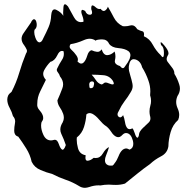

<svg xmlns="http://www.w3.org/2000/svg" viewBox="-20 -859 880 903"><path d="M351.1 15.6Q321.8 -2.4 288.6 -13.7Q255.9 -24.9 225.1 -41Q198.2 -47.4 170.4 -59.6Q142.1 -71.3 128.9 -98.1Q122.1 -130.9 103.5 -160.6Q85 -190.4 65.9 -216.3Q55.2 -219.7 51.3 -226.6Q46.9 -233.4 46.9 -242.7Q46.9 -242.7 46.9 -246.1Q46.9 -260.7 50.3 -278.8Q51.3 -283.2 51.3 -287.6Q51.3 -301.8 41 -313Q36.1 -332 25.4 -351.6Q14.6 -371.1 14.2 -389.6Q14.2 -390.1 14.2 -390.6Q14.2 -399.9 18.1 -409.2Q22.5 -418.5 34.2 -426.8Q56.6 -469.7 70.3 -516.1Q84 -562.5 102.1 -606.9Q109.9 -617.7 105 -627Q100.6 -636.2 94.2 -645.5Q81.5 -661.1 81.5 -676.8Q81.5 -689.5 90.3 -702.1Q109.9 -730 125.5 -752.9Q128.9 -761.2 132.8 -764.6Q136.2 -768.1 139.2 -768.6Q149.4 -769 152.3 -749.5Q152.8 -745.6 152.8 -741.7Q152.8 -727.5 142.6 -719.2Q141.1 -714.4 141.1 -708Q141.1 -696.8 146 -683.1Q153.3 -661.6 164.1 -659.7Q168.9 -659.2 174.3 -663.6Q179.2 -668 184.1 -680.2Q197.3 -705.6 208.5 -731.4Q219.7 -757.8 220.7 -787.1Q223.1 -814.9 236.8 -814.9Q240.7 -814.9 245.1 -812.5Q266.6 -802.2 277.8 -784.7Q276.9 -790.5 276.9 -798.8Q276.9 -809.6 278.3 -824.2Q279.3 -838.9 285.6 -838.9Q291 -838.9 299.8 -828.6Q311.5 -808.1 327.6 -778.3Q340.3 -754.9 360.8 -754.9Q366.2 -754.9 372.1 -756.3Q374.5 -765.1 367.2 -785.2Q359.4 -804.7 364.3 -811Q365.7 -813 369.6 -812.5Q373.5 -811.5 380.4 -807.6Q387.7 -789.6 402.3 -789.6Q402.3 -789.6 403.8 -789.6Q413.1 -790.5 413.1 -799.8Q413.1 -806.2 409.2 -815.9Q408.7 -825.2 410.2 -829.1Q411.1 -833 413.6 -833.5Q419.4 -834.5 430.7 -824.2Q441.9 -814 453.1 -817.4Q464.8 -802.2 474.6 -809.6Q484.4 -816.9 487.3 -827.6Q501.5 -803.7 515.6 -776.4Q529.8 -749 557.6 -735.8Q562.5 -735.4 566.9 -735.4Q580.1 -735.4 593.3 -739.3Q596.7 -740.2 600.1 -740.2Q614.3 -740.2 625.5 -721.7Q639.2 -713.9 649.4 -711.9Q660.2 -709.5 656.7 -688.5Q683.6 -677.2 698.7 -648.4Q713.9 -620.1 735.8 -599.6Q742.2 -590.3 745.6 -590.3Q751 -590.3 751 -610.4Q751 -638.7 737.8 -646.5Q735.4 -654.3 735.4 -657.7Q735.4 -660.2 736.8 -660.2Q740.7 -660.2 753.9 -644Q772.5 -621.6 772.5 -608.4Q772.5 -603 769.5 -599.1Q763.7 -589.4 763.7 -581.5Q763.7 -575.2 767.6 -569.3Q776.4 -557.6 786.6 -544.4Q792 -538.1 796.4 -529.8Q800.3 -522 800.3 -511.7Q814.5 -489.3 823.2 -460.9Q826.2 -451.7 826.2 -442.4Q826.2 -424.3 814.9 -407.7Q808.6 -393.6 808.6 -379.4Q808.6 -364.7 815.4 -349.6Q822.8 -333.5 822.8 -318.4Q822.8 -306.2 817.9 -294.9Q792.5 -272.5 782.7 -238.3Q772.5 -203.6 772 -170.9Q767.1 -138.7 736.8 -123.5Q707 -107.9 685.5 -87.4Q654.8 -65.9 626 -42.5Q597.2 -18.6 567.9 4.4Q547.4 10.7 525.4 10.7Q518.1 10.7 510.7 10.3Q501.5 9.3 492.2 9.3Q471.7 9.3 452.1 13.2Q447.8 12.7 443.4 12.7Q422.4 12.7 399.9 20.5Q389.6 23.9 379.9 24.4Q364.3 24.4 351.1 15.6ZM519 -91.3Q529.8 -104.5 537.6 -124.5Q544.9 -144 556.6 -154.3Q563 -159.7 570.8 -160.6Q578.6 -161.6 589.8 -155.3Q606.9 -162.6 606.9 -182.1Q606.9 -189 605 -197.3Q596.7 -229 577.1 -232.9Q571.8 -233.9 566.9 -232.4Q561.5 -230.5 556.6 -225.6Q549.3 -217.3 542.5 -214.8Q536.1 -212.9 529.8 -214.8Q515.1 -219.7 502.9 -239.3Q490.2 -258.3 477.5 -266.6Q463.9 -275.4 446.8 -295.9Q430.2 -315.9 413.6 -324.2Q406.2 -327.6 399.4 -327.1Q392.6 -326.7 386.2 -320.8Q384.3 -291 375 -261.7Q365.7 -231.9 341.3 -212.4Q340.8 -208 340.8 -202.6Q340.8 -184.1 346.7 -162.1Q354.5 -133.8 382.8 -128.9Q381.8 -122.6 381.8 -117.7Q381.8 -103 391.1 -103Q391.6 -103 392.1 -103Q406.2 -104 420.4 -116.7Q425.3 -115.7 429.7 -115.7Q451.2 -115.7 463.4 -136.7Q478.5 -162.1 492.7 -167Q488.3 -151.4 479 -128.4Q473.6 -115.2 473.6 -105Q473.6 -97.7 476.6 -91.8Q480 -85.9 487.3 -82.5Q494.6 -79.1 508.3 -80.1Q511.7 -81.5 514.6 -85Q517.1 -87.9 519 -91.3ZM289.6 -176.8Q280.3 -204.6 268.1 -230Q263.7 -239.7 263.7 -250Q263.7 -266.1 274.9 -283.7Q280.3 -294.9 280.3 -304.7Q280.3 -314.5 277.3 -323.2Q271.5 -339.8 261.2 -354.5Q251 -369.6 250 -387.2Q262.2 -414.1 272.9 -442.9Q276.9 -452.6 276.9 -462.4Q276.9 -481.4 262.2 -499.5Q259.8 -509.3 252 -519Q243.7 -528.8 249.5 -538.1Q258.3 -557.1 271 -576.7Q280.3 -590.3 280.3 -605.5Q280.3 -611.8 278.8 -618.2Q274.9 -619.6 271.5 -619.6Q258.8 -619.6 249.5 -599.1Q236.8 -572.8 217.3 -568.4Q199.7 -550.8 187.5 -528.3Q183.1 -520 183.1 -511.7Q183.1 -497.6 195.8 -483.4Q183.6 -457.5 169.4 -429.7Q155.3 -402.3 155.3 -371.1Q153.3 -355 164.1 -342.8Q175.3 -330.6 180.7 -317.4Q183.6 -310.1 183.1 -302.2Q182.6 -293.9 175.3 -284.2Q173.3 -276.4 173.3 -268.1Q173.3 -248 184.1 -224.6Q196.3 -198.7 219.7 -198.7Q226.6 -198.7 234.4 -201.2Q236.3 -201.7 238.3 -201.7Q249.5 -201.7 256.3 -182.1Q264.2 -159.2 272.5 -155.3Q276.4 -153.3 280.3 -158.2Q284.7 -162.6 289.6 -176.8ZM633.3 -222.7Q633.8 -233.9 639.6 -242.2Q645 -250.5 652.3 -257.3Q666 -270.5 679.2 -282.7Q687.5 -290.5 687.5 -302.2Q687.5 -308.6 685.1 -315.9Q683.1 -325.7 683.1 -335Q683.1 -348.1 687 -361.8Q690.4 -372.6 690.4 -384.3Q690.4 -397.5 686 -411.1Q687 -419.9 687 -428.7Q687 -455.1 678.2 -479.5Q667 -512.7 648.4 -542.5Q641.1 -572.3 616.2 -579.6Q612.3 -580.6 608.9 -580.6Q590.3 -580.6 585.9 -547.4Q585 -536.6 586.9 -525.9Q589.4 -515.1 592.8 -503.9Q599.1 -483.9 603 -464.4Q604 -459.5 604 -454.6Q604 -439.5 594.2 -424.8Q581.5 -402.8 565.4 -382.3Q549.8 -361.3 539.6 -338.9Q532.7 -328.1 532.7 -320.8Q532.7 -314.5 537.6 -310.1Q548.3 -301.3 559.1 -317.4Q564.5 -304.7 567.9 -284.7Q570.8 -264.6 579.6 -255.4Q583.5 -252 588.9 -251.5Q594.7 -251 602.5 -255.4Q607.4 -252 613.8 -232.4Q619.6 -213.4 625.5 -211.4Q627.4 -210.4 629.4 -213.4Q631.3 -215.8 633.3 -222.7ZM400.4 -452.1Q400.4 -442.9 409.2 -444.3Q418 -445.8 419.9 -452.6Q427.7 -476.6 412.1 -476.1Q396.5 -475.1 400.4 -452.1ZM469.2 -468.3Q475.1 -474.1 490.7 -467.3Q506.3 -460.4 512.7 -462.4Q515.6 -463.4 515.1 -467.3Q515.1 -470.7 510.7 -479Q494.1 -503.4 465.3 -505.4Q437 -507.8 411.1 -507.8Q421.9 -496.1 431.2 -481.9Q440.4 -467.3 456.5 -461.9Q460.4 -461.9 463.4 -463.9Q466.8 -465.8 469.2 -468.3ZM589.8 -582.5Q594.7 -596.2 592.8 -604.5Q590.8 -613.3 583.5 -618.7Q567.4 -630.4 536.6 -632.8Q505.9 -635.3 493.2 -652.8Q483.9 -673.8 460 -673.8Q460 -673.8 455.6 -673.8Q428.2 -671.9 431.2 -667Q417.5 -676.8 401.9 -676.8Q388.7 -676.8 373.5 -669.9Q340.3 -655.3 312 -651.4Q301.8 -637.7 315.4 -625.5Q329.1 -613.3 339.4 -598.1Q343.8 -591.8 345.7 -585Q347.7 -577.6 344.7 -569.3Q353.5 -561 359.9 -560.1Q366.7 -559.1 371.6 -563.5Q382.8 -572.8 390.1 -596.7Q397 -620.6 411.1 -622.6Q423.8 -616.7 436.5 -615.2Q449.2 -613.8 458 -627Q466.8 -599.6 483.9 -599.6Q483.9 -599.6 484.4 -599.6Q502 -600.1 519 -616.7Q522.9 -606 522.9 -594.2Q522.9 -585.9 521 -577.6Q520 -574.2 520 -571.3Q520 -555.2 544.4 -548.3Q556.6 -532.2 564.9 -542.5Q573.2 -553.2 580.6 -564.9Q583 -569.3 585.4 -573.7Q587.9 -578.1 589.8 -582.5Z"/></svg>

Font: Brazier Flame
Style: Regular
Weight: 400
Designer: Walter E Stewart
Version: 0.1